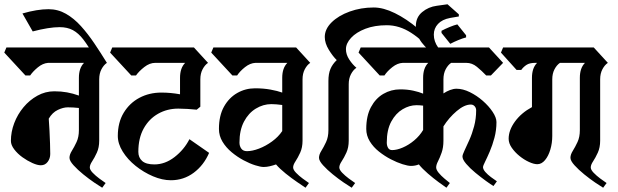

<svg xmlns="http://www.w3.org/2000/svg" viewBox="-38 -861 2891 898"><path d="M426 -203Q426 -171 415 -147Q404 -123 393 -106.5Q382 -90 382 -78Q382 -67 395.5 -53Q409 -39 426.5 -26Q444 -13 456 -5L440 17Q428 10 403 -7Q378 -24 351.5 -45.5Q325 -67 306 -88Q287 -109 287 -123Q287 -138 298 -155.5Q309 -173 320 -196.5Q331 -220 331 -252V-356Q304 -359 279 -359Q258 -359 232.5 -347Q207 -335 190 -306Q192 -281 193.5 -250Q195 -219 196 -190Q197 -161 197 -141Q197 -120 185 -104Q173 -88 153 -88Q137 -88 113.5 -98.5Q90 -109 67 -125.5Q44 -142 28.5 -162.5Q13 -183 13 -202Q13 -244 28.5 -285Q44 -326 72 -359.5Q100 -393 137 -413.5Q174 -434 216 -434Q248 -434 275.5 -429Q303 -424 331 -414V-497Q331 -543 355 -567H187Q162 -565 139 -546Q116 -527 103 -508H81L-18 -615L-8 -639H396L462 -567Q447 -557 436.5 -537Q426 -517 426 -490Z M402 -598Q375 -646 352 -676Q329 -706 303 -720Q277 -734 241 -734Q216 -734 184.5 -729Q153 -724 115 -714L67 -798Q136 -818 189 -818Q233 -818 270.5 -796.5Q308 -775 340.5 -739Q373 -703 403 -658.5Q433 -614 462 -567Z M882 -348Q863 -350 839.5 -351.5Q816 -353 796 -353Q744 -353 701.5 -329Q659 -305 634 -260Q609 -215 609 -151Q609 -124 627 -108Q645 -92 684 -92Q734 -92 778.5 -126.5Q823 -161 848 -210L940 -146Q915 -88 868 -53Q821 -18 761 -18Q721 -18 677.5 -36.5Q634 -55 596.5 -85Q559 -115 536 -152Q513 -189 513 -225Q513 -288 540.5 -333.5Q568 -379 614 -403.5Q660 -428 717 -428Q739 -428 760.5 -426Q782 -424 804 -420V-497Q804 -543 828 -567H688Q662 -567 637 -547.5Q612 -528 598 -508H576L477 -615L487 -639H869L935 -567Q920 -557 909.5 -537Q899 -517 899 -490V-362Z M1282 -497Q1282 -543 1306 -567H1157Q1132 -566 1108 -547Q1084 -528 1071 -508H1049L950 -615L960 -639H1347L1413 -567Q1398 -557 1387.5 -537Q1377 -517 1377 -490V-203Q1377 -171 1366 -147Q1355 -123 1344 -106.5Q1333 -90 1333 -78Q1333 -67 1346.5 -53Q1360 -39 1377.5 -26Q1395 -13 1407 -5L1391 17Q1379 9 1352.5 -9Q1326 -27 1298 -49.5Q1270 -72 1253 -92Q1239 -87 1224 -83.5Q1209 -80 1195 -80Q1181 -80 1155.5 -88Q1130 -96 1101 -111.5Q1072 -127 1045.5 -149Q1019 -171 1002.5 -198.5Q986 -226 986 -258Q986 -320 1009.5 -362Q1033 -404 1071.5 -426Q1110 -448 1155 -448Q1194 -448 1227 -442Q1260 -436 1282 -428ZM1117 -154Q1142 -154 1173.5 -166Q1205 -178 1234.5 -199.5Q1264 -221 1282 -248V-370Q1267 -372 1254.5 -373Q1242 -374 1231 -374Q1193 -374 1158.5 -353Q1124 -332 1103 -292Q1082 -252 1082 -194Q1082 -178 1090.5 -166Q1099 -154 1117 -154Z M1537 -580Q1519 -597 1500 -628Q1481 -659 1481 -688Q1481 -725 1513 -756.5Q1545 -788 1597.5 -807Q1650 -826 1710 -826Q1755 -826 1809 -799.5Q1863 -773 1917.5 -727Q1972 -681 2018 -623L1998 -607Q1940 -672 1885 -707.5Q1830 -743 1771 -743Q1714 -743 1671 -726.5Q1628 -710 1604 -684Q1580 -658 1580 -631Q1580 -606 1595.5 -582.5Q1611 -559 1629 -544Q1614 -534 1603.5 -514Q1593 -494 1593 -467V-203Q1593 -171 1582 -147Q1571 -123 1560 -106.5Q1549 -90 1549 -78Q1549 -67 1562.5 -53Q1576 -39 1593.5 -26Q1611 -13 1623 -5L1607 17Q1595 10 1570 -7Q1545 -24 1518.5 -45.5Q1492 -67 1473 -88Q1454 -109 1454 -123Q1454 -138 1465 -155.5Q1476 -173 1487 -196.5Q1498 -220 1498 -252V-482Q1498 -516 1507.5 -538.5Q1517 -561 1537 -580Z M2221 -80Q2221 -69 2232 -56.5Q2243 -44 2258.5 -32.5Q2274 -21 2286 -13L2270 9Q2258 2 2234.5 -15Q2211 -32 2185.5 -53Q2160 -74 2142.5 -94.5Q2125 -115 2125 -129Q2125 -137 2134.5 -157Q2144 -177 2157 -206Q2170 -235 2179.5 -270.5Q2189 -306 2189 -345Q2189 -356 2182 -364Q2175 -372 2164 -372Q2134 -372 2098 -341.5Q2062 -311 2036 -270V-203Q2036 -171 2027.5 -147Q2019 -123 2010.5 -106.5Q2002 -90 2002 -78Q2002 -67 2013.5 -53Q2025 -39 2040.5 -26Q2056 -13 2066 -5L2050 17Q2038 9 2013.5 -9Q1989 -27 1963 -49.5Q1937 -72 1921 -92Q1904 -85 1884 -85Q1870 -85 1844.5 -93Q1819 -101 1790 -116Q1761 -131 1734.5 -152Q1708 -173 1691.5 -200Q1675 -227 1675 -258Q1675 -319 1697 -360Q1719 -401 1755 -422Q1791 -443 1834 -443Q1867 -443 1894.5 -437Q1922 -431 1941 -423V-497Q1941 -543 1965 -567H1846Q1821 -566 1797 -547Q1773 -528 1760 -508H1738L1639 -615L1649 -639H2249L2315 -567L2258 -508H2236Q2215 -530 2192.5 -548.5Q2170 -567 2143 -567H2072Q2057 -557 2046.5 -537Q2036 -517 2036 -490V-424Q2051 -434 2067 -440Q2083 -446 2097 -446Q2127 -446 2159.5 -430Q2192 -414 2220 -389.5Q2248 -365 2266 -338Q2284 -311 2284 -290Q2284 -252 2274.5 -216.5Q2265 -181 2252.5 -152Q2240 -123 2230.5 -104Q2221 -85 2221 -80ZM1796 -159Q1818 -159 1846 -171Q1874 -183 1899.5 -204.5Q1925 -226 1941 -253V-367Q1932 -368 1924.5 -368.5Q1917 -369 1910 -369Q1877 -369 1845 -350Q1813 -331 1792 -292.5Q1771 -254 1771 -194Q1771 -180 1777 -169.5Q1783 -159 1796 -159Z M2001 -602Q1962 -626 1934.5 -662Q1907 -698 1907 -739Q1907 -780 1936.5 -804.5Q1966 -829 2005 -834L2055 -841L2108 -794V-784L2067 -777Q2030 -770 2010.5 -749Q1991 -728 1991 -699Q1991 -667 2011.5 -638.5Q2032 -610 2072 -567ZM2142 -686Q2126 -682 2105.5 -673.5Q2085 -665 2068 -656L2027 -707V-717Q2044 -726 2064.5 -734.5Q2085 -743 2101 -747L2142 -696Z M2674 -497Q2674 -543 2698 -567H2581Q2566 -557 2555.5 -537Q2545 -517 2545 -490V-225Q2545 -192 2536 -161.5Q2527 -131 2511 -112Q2495 -93 2475 -93Q2459 -93 2436 -103.5Q2413 -114 2391.5 -131.5Q2370 -149 2355.5 -170Q2341 -191 2341 -212Q2341 -252 2370.5 -292.5Q2400 -333 2450 -360V-497Q2450 -543 2474 -567H2465Q2439 -567 2424.5 -557.5Q2410 -548 2400 -534H2378L2305 -615L2315 -639H2739L2805 -567Q2790 -557 2779.5 -537Q2769 -517 2769 -490V-203Q2769 -171 2758 -147Q2747 -123 2736 -106.5Q2725 -90 2725 -78Q2725 -67 2738.5 -53Q2752 -39 2769.5 -26Q2787 -13 2799 -5L2783 17Q2771 10 2746 -7Q2721 -24 2694.5 -45.5Q2668 -67 2649 -88Q2630 -109 2630 -123Q2630 -138 2641 -155.5Q2652 -173 2663 -196.5Q2674 -220 2674 -252Z"/></svg>

Font: Jaini
Style: Regular
Weight: 400
Designer: Maithili Shingre, Girish Dalvi (Devanagari), Taresh Vohra (Latin)
Foundry: Ek Type
Version: Version 2.000; ttfautohint (v1.8.4.7-5d5b)